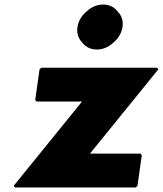

<svg xmlns="http://www.w3.org/2000/svg" viewBox="-20 -818 717 845"><path d="M677 -513 671 -520H162L154 -513L135 -378L141 -371H341L40 0L46 7H577L585 0L604 -135L598 -142H376ZM434 -798C408 -798 384 -788 365 -771L357 -764C338 -747 325 -725 321 -699C317 -673 324 -651 339 -634L345 -627C360 -610 380 -600 406 -600C432 -600 456 -610 475 -627L483 -634C502 -651 515 -673 519 -699C523 -725 516 -747 501 -764L495 -771C480 -788 460 -798 434 -798Z"/></svg>

Font: Hussar Woodtype
Style: BlkObl
Weight: 900
Foundry: Cannot Into Space Fonts
Version: Version 1.07